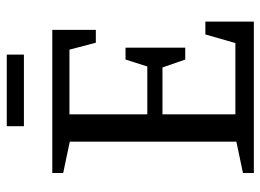

<svg xmlns="http://www.w3.org/2000/svg" viewBox="-124 -666 789 582"><g transform="rotate(-90 271.0 -374.5)"><path d="M38 0V-33L133 -53V-558L38 -578V-611H472V-479H433L412 -559H216V-323H361L382 -389H418V-208H382L358 -277H216V-56H432L458 -147H497V0ZM180 -697V-749H397V-697Z"/></g></svg>

Font: Manuale
Style: Regular
Weight: 400
Designer: Eduardo Tunni / Pablo Cosgaya
Foundry: Eduardo Tunni / Pablo Cosgaya
Version: Version 1.002